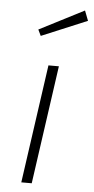

<svg xmlns="http://www.w3.org/2000/svg" viewBox="-55 -809 412 843"><g transform="rotate(5 151.0 -388.0)"><path d="M192 -522 118 0H72L146 -522ZM285 -776 302 -732 101 -648 88 -675Z"/></g></svg>

Font: Fira Sans ExtraLight
Style: Italic
Weight: 275
Italic angle: -8°
Designer: Carrois Corporate & Edenspiekermann AG
Foundry: Carrois Corporate GbR & Edenspiekermann AG
Version: Version 4.203